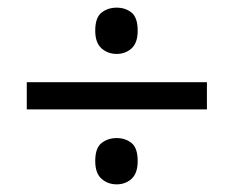

<svg xmlns="http://www.w3.org/2000/svg" viewBox="-20 -603 612 502"><path d="M50 -317V-388H521V-317ZM285 -121Q262 -121 245.5 -135.5Q229 -150 229 -182Q229 -216 245.5 -229Q262 -242 285 -242Q308 -242 324 -229Q340 -216 340 -182Q340 -150 324 -135.5Q308 -121 285 -121ZM285 -462Q262 -462 245.5 -476.5Q229 -491 229 -523Q229 -557 245.5 -570Q262 -583 285 -583Q308 -583 324 -570Q340 -557 340 -523Q340 -491 324 -476.5Q308 -462 285 -462Z"/></svg>

Font: Noto Sans Myanmar
Style: Regular
Weight: 400
Designer: Monotype Design Team
Foundry: Monotype Imaging Inc.
Version: Version 2.107